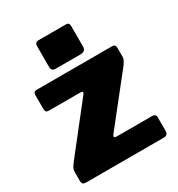

<svg xmlns="http://www.w3.org/2000/svg" viewBox="-176 -856 897 969"><g transform="rotate(-30 272.0 -371.0)"><path d="M45 0Q30 0 24.5 -5Q19 -10 19 -25V-70Q19 -86 22.5 -94Q26 -102 40 -121L253 -392Q265 -408 243 -408H63Q50 -408 45.5 -413Q41 -418 41 -431V-510Q41 -530 59 -530H500Q519 -530 519 -511V-459Q519 -448 515 -439.5Q511 -431 502 -418L284 -143Q270 -124 292 -124H497Q520 -124 520 -105V-22Q520 -13 514 -6.5Q508 0 495 0H45ZM372 -721V-603Q372 -588 364 -581Q356 -574 339 -574H198Q183 -574 177.5 -580.5Q172 -587 172 -600V-719Q172 -742 191 -742H354Q372 -742 372 -721Z"/></g></svg>

Font: Libre Franklin Black
Style: Regular
Weight: 900
Designer: Pablo Impallari, Rodrigo Fuenzalida, Nhung Nguyen
Foundry: Impallari Type
Version: Version 3.000